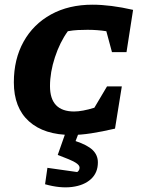

<svg xmlns="http://www.w3.org/2000/svg" viewBox="-20 -565 615 818"><path d="M285 10Q168 10 103.5 -48Q39 -106 39 -214Q39 -313 80.5 -387.5Q122 -462 197.5 -503.5Q273 -545 374 -545Q451 -545 547 -523L519 -343H457L433 -432Q395 -438 353 -438Q332 -438 311.5 -437Q291 -436 269 -432Q235 -385 214 -321Q193 -257 193 -198Q193 -90 296 -90Q330 -90 382 -106L436 -197H499L470 -17Q414 -4 368.5 3Q323 10 285 10ZM265 -16H322L302 36Q353 53 375 74.5Q397 96 397 127Q397 171 367.5 198Q338 225 287 231.5Q236 238 172 220L182 150L309 168Q319 161 319 149Q319 138 300.5 127Q282 116 226 95Z"/></svg>

Font: Piazzolla SC
Style: Bold Italic
Weight: 700
Italic angle: -11.3°
Designer: Juan Pablo del Peral
Foundry: Huerta Tipografica
Version: Version 1.330